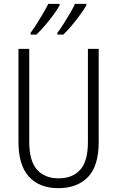

<svg xmlns="http://www.w3.org/2000/svg" viewBox="-20 -968 609 998"><path d="M493 -230Q493 -105 437 -47.5Q381 10 284 10Q184 10 130 -50Q76 -110 76 -230V-714H132V-231Q132 -132 172 -86.5Q212 -41 285 -41Q357 -41 397 -85.5Q437 -130 437 -230V-714H493ZM429 -940Q418 -921 397.5 -892.5Q377 -864 353 -835.5Q329 -807 309 -788H278V-797Q294 -818 312 -846.5Q330 -875 346 -902.5Q362 -930 370 -948H429ZM290 -940Q279 -920 258.5 -892Q238 -864 214 -836Q190 -808 169 -788H139V-797Q155 -819 173 -847.5Q191 -876 206.5 -902.5Q222 -929 231 -948H290Z"/></svg>

Font: Noto Sans Lao Condensed Light
Style: Regular
Weight: 300
Width: 3
Designer: Monotype Design Team
Foundry: Monotype Imaging Inc.
Version: Version 2.003; ttfautohint (v1.8.4.7-5d5b)